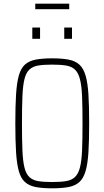

<svg xmlns="http://www.w3.org/2000/svg" viewBox="-20 -1012 566 1040"><path d="M262 8Q209 8 173 1Q137 -6 115 -26Q93 -46 82 -85Q71 -124 67 -187Q63 -250 63 -344Q63 -438 67 -501Q71 -564 82 -603Q93 -642 115 -662Q137 -682 173 -689Q209 -696 262 -696Q316 -696 352 -689Q388 -682 410 -662Q432 -642 443.5 -603Q455 -564 459 -501Q463 -438 463 -344Q463 -250 459 -187Q455 -124 443.5 -85Q432 -46 410 -26Q388 -6 352 1Q316 8 262 8ZM262 -26Q308 -26 338 -31Q368 -36 386 -53Q404 -70 413 -104.5Q422 -139 424.5 -197Q427 -255 427 -344Q427 -433 424.5 -491Q422 -549 413 -583.5Q404 -618 386 -635Q368 -652 338 -657Q308 -662 262 -662Q216 -662 186.5 -657Q157 -652 139 -635Q121 -618 112.5 -583.5Q104 -549 101.5 -491Q99 -433 99 -344Q99 -255 101.5 -197Q104 -139 112.5 -104.5Q121 -70 139 -53Q157 -36 186.5 -31Q216 -26 262 -26ZM155 -802V-863H197V-802ZM328 -802V-863H370V-802ZM171 -962V-992H355V-962Z"/></svg>

Font: Saira Condensed Thin
Style: Regular
Weight: 250
Width: 3
Designer: Hector Gatti with collaboration of the Omnibus-Type team
Foundry: Omnibus-Type
Version: Version 1.101